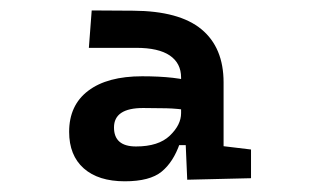

<svg xmlns="http://www.w3.org/2000/svg" viewBox="-20 -723 626 366"><path d="M336.9 -380.4 333 -470.7 325.2 -470.2V-575.2Q325.2 -602.5 303.7 -617.2Q282.2 -631.8 239.7 -631.8H149.4L154.8 -703.1L233.9 -702.6Q321.8 -702.1 364 -667.2Q406.2 -632.3 406.2 -565.9V-444.3L458.5 -438V-383.3ZM217.8 -377.4Q167.5 -377.4 139.6 -402.1Q111.8 -426.8 111.8 -471.7Q111.8 -522.5 148.2 -550Q184.6 -577.6 251 -577.6Q283.7 -577.6 309.3 -574.7Q335 -571.8 354.5 -564.9L341.8 -512.2Q319.3 -516.1 297.4 -516.6Q275.4 -517.1 252.9 -517.1Q197.3 -517.1 197.3 -480Q197.3 -443.8 239.3 -443.8Q282.2 -443.8 303.7 -464.4Q325.2 -484.9 325.2 -507.3V-526.4L342.8 -446.3H313L322.8 -449.7Q310.5 -414.1 288.1 -395.8Q265.6 -377.4 217.8 -377.4Z"/></svg>

Font: Cascadia Code
Style: Regular
Weight: 400
Designer: Aaron Bell
Foundry: Saja Typeworks
Version: Version 2404.023